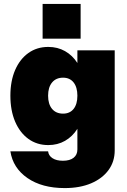

<svg xmlns="http://www.w3.org/2000/svg" viewBox="-20 -757 647 980"><path d="M197.5 -737H391.5V-559.5H197.5ZM565.5 -500V10.5Q565.5 68 533.8 111.2Q502 154.5 444.8 178.8Q387.5 203 310.5 203Q194.5 203 120.2 151.8Q46 100.5 33 15.5H225.5Q228 37.5 248 50.5Q268 63.5 301 63.5Q336.5 63.5 355.8 48.2Q375 33 375 6V-99.5Q350 -60 312 -38.2Q274 -16.5 226.5 -16.5Q168.5 -16.5 125 -48Q81.5 -79.5 57.2 -136.2Q33 -193 33 -268.5Q33 -343.5 57.2 -399.5Q81.5 -455.5 125 -486.5Q168.5 -517.5 226.5 -517.5Q274 -517.5 312 -496Q350 -474.5 375 -435.5V-500ZM225.5 -268.5Q225.5 -225.5 245.8 -201.2Q266 -177 302 -177Q336.5 -177 355.8 -201.2Q375 -225.5 375 -268.5Q375 -311.5 355.8 -336Q336.5 -360.5 302 -360.5Q266 -360.5 245.8 -336Q225.5 -311.5 225.5 -268.5Z"/></svg>

Font: Overused Grotesk Black
Style: Regular
Weight: 900
Version: Version 0.004